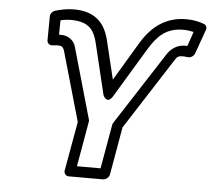

<svg xmlns="http://www.w3.org/2000/svg" viewBox="-54 -807 982 891"><g transform="rotate(5 437.5 -362.0)"><path d="M197 -693C214 -697 228 -699 246 -699C331 -699 356 -660 370 -598L426 -365C426 -365 445 -319 472 -365L610 -594C649 -658 689 -699 769 -699C788 -699 803 -696 817 -693L794 -626H792H783C743 -626 715 -602 699 -576L482 -240C480 -237 479 -232 478 -229L442 -25H332L369 -236C370 -240 369 -244 368 -247L274 -577C265 -607 239 -626 206 -626H198H196ZM168 -735C157 -732 146 -720 146 -707L145 -595C145 -584 154 -574 166 -574C178 -574 185 -576 189 -576H197C211 -576 219 -572 225 -555L318 -230L277 0C275 11 283 25 298 25H458C469 25 485 15 488 0L527 -223L741 -556C750 -571 757 -576 775 -576H783C787 -576 794 -574 805 -574C816 -574 829 -583 833 -595L873 -707C877 -718 873 -730 862 -734C839 -743 812 -749 778 -749C674 -749 610 -688 567 -614L463 -440L420 -618C403 -689 363 -749 255 -749C221 -749 193 -742 168 -735Z"/></g></svg>

Font: Asimov
Style: WidOuIt
Weight: 500
Designer: Google
Version: Version 2.000980; 2014